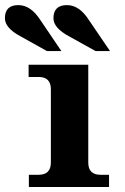

<svg xmlns="http://www.w3.org/2000/svg" viewBox="-24 -747 499 767"><path d="M411.6 0H91.3V-48.8H130.4Q179.2 -48.8 179.2 -97.7V-390.6Q179.2 -439.5 130.4 -439.5H90.3V-488.3H328.6V-97.7Q328.6 -48.8 377.4 -48.8H411.6ZM221.2 -543H163.6L57.6 -602.1Q-4.4 -635.3 -4.4 -674.3Q-4.4 -726.6 49.3 -726.6Q98.6 -726.6 137.2 -667ZM415.5 -543H357.9L251.5 -602.1Q189.5 -635.3 189.5 -674.3Q189.5 -726.6 243.7 -726.6Q293 -726.6 331.1 -667Z"/></svg>

Font: Munson
Style: Bold
Weight: 700
Designer: Paul James MIller
Foundry: High-Logic / Made with FontCreator
Version: Version 2.10;May 5, 2019;FontCreator 11.5.0.2430 64-bit